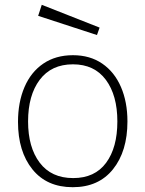

<svg xmlns="http://www.w3.org/2000/svg" viewBox="-20 -770 606 800"><path d="M55 -262Q55 -344 82 -407Q109 -470 160.5 -505Q212 -540 284 -540Q355 -540 406 -505Q457 -470 484 -407.5Q511 -345 511 -264Q511 -140 451 -65Q391 10 283 10Q175 10 115 -64.5Q55 -139 55 -262ZM284 -502Q194 -502 145.5 -437.5Q97 -373 97 -264Q97 -156 145.5 -92Q194 -28 285 -28Q375 -28 422 -91.5Q469 -155 469 -264Q469 -373 421 -437.5Q373 -502 284 -502ZM395 -655 384 -624 139 -704 154 -750Z"/></svg>

Font: Morrison Thin
Style: Regular
Weight: 100
Designer: Pablo Impallari, Rodrigo Fuenzalida (Modified by Dan O. Williams)
Version: Version 0.03;June 6, 2019;FontCreator 11.5.0.2425 64-bit; tt